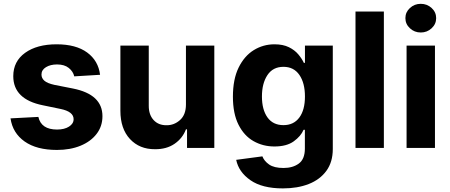

<svg xmlns="http://www.w3.org/2000/svg" viewBox="-20 -789 2400 1024"><path d="M513.7 -390.1 376 -381.8Q370.1 -407.7 346.9 -426.5Q323.7 -445.3 284.2 -445.3Q249 -445.3 225.1 -430.7Q201.2 -416 201.2 -391.6Q201.2 -372.1 216.8 -358.4Q232.4 -344.7 270 -336.4L369.1 -316.9Q526.4 -285.6 526.4 -169.4Q526.4 -115.2 495.1 -74.7Q463.9 -34.2 409.2 -11.7Q354.5 10.7 283.7 10.7Q175.3 10.7 111.3 -34.4Q47.4 -79.6 36.1 -157.7L184.6 -165.5Q199.7 -98.1 284.2 -98.1Q323.7 -98.1 348.1 -113.8Q372.6 -129.4 372.6 -153.3Q372.6 -193.8 302.7 -208L208.5 -227.5Q50.8 -259.3 50.8 -382.8Q50.8 -461.9 114 -507.3Q177.2 -552.7 281.7 -552.7Q385.3 -552.7 444.8 -509Q504.4 -465.3 513.7 -390.1Z M971.7 -231.9V-545.9H1123V0H977.5V-99.1H971.7Q953.6 -51.3 910.9 -22Q868.2 7.3 806.6 6.8Q724.1 7.3 673.1 -47.6Q622.1 -102.5 622.1 -198.2V-545.9H773.4V-224.6Q773.4 -176.8 799.3 -148.7Q825.2 -120.6 868.2 -121.1Q908.7 -120.6 940.2 -148.9Q971.7 -177.2 971.7 -231.9Z M1488.8 215.8Q1378.4 215.8 1315.7 172.1Q1252.9 128.4 1239.7 63.5L1379.4 44.9Q1388.7 69.8 1415.3 88.4Q1441.9 106.9 1492.2 106.9Q1541.5 106.9 1573.7 83.3Q1606 59.6 1606 3.4V-96.7H1599.1Q1584.5 -62.5 1546.6 -35.2Q1508.8 -7.8 1443.4 -7.8Q1382.3 -7.8 1332 -36.4Q1281.7 -64.9 1252 -124Q1222.2 -183.1 1222.2 -273.4Q1222.2 -366.7 1252.7 -428.7Q1283.2 -490.7 1333.5 -521.7Q1383.8 -552.7 1443.8 -552.7Q1489.3 -552.7 1520.5 -537.4Q1551.8 -522 1571 -499Q1590.3 -476.1 1600.6 -453.6H1606.4V-545.9H1754.9V5.9Q1754.9 75.2 1720.7 122.1Q1686.5 168.9 1626.7 192.4Q1566.9 215.8 1488.8 215.8ZM1377 -274.4Q1377 -204.1 1406.5 -162.8Q1436 -121.6 1491.7 -121.6Q1546.4 -121.6 1576.4 -162.1Q1606.4 -202.6 1606.4 -274.4Q1606.4 -346.2 1576.7 -389.4Q1546.9 -432.6 1491.7 -432.6Q1435.5 -432.6 1406.2 -388.4Q1377 -344.2 1377 -274.4Z M2027.3 -727.5V0H1876V-727.5Z M2148.4 0V-545.9H2299.8V0ZM2224.1 -615.7Q2190.4 -615.7 2166.3 -638.2Q2142.1 -660.6 2142.1 -692.4Q2142.1 -724.1 2166.3 -746.3Q2190.4 -768.6 2224.1 -768.6Q2257.8 -768.6 2282 -746.3Q2306.2 -724.1 2306.2 -692.4Q2306.2 -660.6 2282 -638.2Q2257.8 -615.7 2224.1 -615.7Z"/></svg>

Font: Konkhmer Sleokchher
Style: Regular
Weight: 400
Designer: Suon May Sophanith
Version: Version 1.000; ttfautohint (v1.8.4.7-5d5b);gftools[0.9.23]